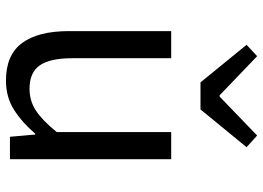

<svg xmlns="http://www.w3.org/2000/svg" viewBox="-140 -734 886 647"><g transform="rotate(90 303.5 -410.0)"><path d="M250.7 13.4Q164.6 13.4 124.5 -40.9Q84.3 -95.1 84.3 -199.3V-543.4H175.7V-210.3Q175.7 -134.6 199.9 -100.3Q224.2 -66 278.3 -66Q319.9 -66 353 -88.1Q386 -110.1 424.5 -157.6V-543.4H515.9V0H440.4L432.9 -85.3H430.1Q392.1 -40.9 349.5 -13.7Q306.9 13.4 250.7 13.4ZM257.1 -642.1 130.5 -797.4 168.8 -833 300.6 -706.6H305L436.2 -833L475.5 -797.4L348.2 -642.1Z"/></g></svg>

Font: Noto Sans HK Thin
Style: Regular
Weight: 100
Designer: Ryoko NISHIZUKA 西塚涼子 (kana, bopomofo & ideographs); Paul D. Hunt (Latin, Greek & Cyrillic); Sandoll Communications 산돌커뮤니
Foundry: Adobe
Version: Version 2.004-H2;hotconv 1.0.118;makeotfexe 2.5.65603